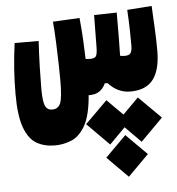

<svg xmlns="http://www.w3.org/2000/svg" viewBox="-49 -363 684 742"><g transform="rotate(-5 293.0 8.0)"><path d="M147.5 187Q106.9 187 76.7 169.7Q46.4 152.3 29.5 106.4Q12.7 60.5 12.7 -23.9Q12.7 -120.6 26.4 -220.7H119.6Q116.7 -173.3 115.2 -121.6Q113.8 -69.8 113.8 -36.1Q113.8 12.7 121.6 30.3Q129.4 47.9 148.9 47.9Q172.4 47.9 181.2 26.4Q189.9 4.9 189.9 -61.5Q189.9 -87.4 189 -126.2Q188 -165 186.3 -208Q184.6 -251 181.2 -290L284.7 -295.4Q289.1 -252 291.3 -211.2Q293.5 -170.4 294.4 -135.3Q304.2 -134.3 310.5 -134.3Q329.1 -134.3 334.5 -142.1Q339.8 -149.9 340.3 -174.8Q340.8 -206.5 341.1 -238.3Q341.3 -270 341.8 -301.8L429.7 -303.7Q429.7 -297.4 429.7 -291Q429.7 -284.7 429.7 -278.3Q429.7 -242.2 429.4 -205.6Q429.2 -168.9 428.2 -136.2Q437.5 -134.3 446.8 -134.3Q463.9 -134.3 469.5 -143.3Q475.1 -152.3 475.1 -173.3Q475.1 -200.7 474.4 -234.1Q473.6 -267.6 471.2 -310.5L566.4 -317.4Q568.8 -268.1 571 -226.8Q573.2 -185.5 573.2 -143.6Q573.2 -69.8 545.2 -32.5Q517.1 4.9 455.6 4.9Q407.2 4.9 370.6 -35.2H359.9Q341.8 4.9 298.8 4.9Q296.4 4.9 293.9 4.9Q287.6 83 265.4 122.1Q243.2 161.1 211.9 174.1Q180.7 187 147.5 187ZM482.4 30.3 568.4 115.7 482.4 202.1 421.4 140.6 360.4 202.1 274.4 115.7 360.4 30.3 421.4 91.3ZM421.4 170.9 502 251.5 421.4 332.5 340.8 251.5Z"/></g></svg>

Font: Cascadia Code NF
Style: Bold
Weight: 700
Monospace: yes
Designer: Aaron Bell
Foundry: Saja Typeworks
Version: Version 2404.023; ttfautohint (v1.8.4)